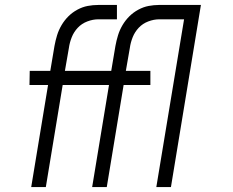

<svg xmlns="http://www.w3.org/2000/svg" viewBox="-20 -755 940 775"><path d="M106 0 174 -412H99L100 -469H183L200 -570Q204 -592 210.5 -613Q217 -634 228.5 -653.5Q240 -673 256 -689Q272 -705 292.5 -716Q313 -727 334 -731Q355 -735 377 -735H452V-677H376Q355 -677 332.5 -668.5Q310 -660 294 -643Q278 -626 269.5 -604.5Q261 -583 258 -561L242 -469H404V-412H233L165 0ZM352 0 420 -412H345L346 -469H429L446 -570Q450 -592 456.5 -613Q463 -634 474.5 -653.5Q486 -673 502 -689Q518 -705 538.5 -716Q559 -727 580 -731Q601 -735 623 -735H698V-677H622Q601 -677 578.5 -668.5Q556 -660 540 -643Q524 -626 515.5 -604.5Q507 -583 504 -561L488 -469H587V-412H479L411 0ZM611 0 723 -677H619L620 -735H791L670 0Z"/></svg>

Font: Iosevka Aile Light Oblique
Style: Regular
Weight: 300
Italic angle: -9°
Designer: Belleve Invis
Foundry: Belleve Invis
Version: Version 31.1.0; ttfautohint (v1.8.4)